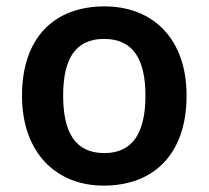

<svg xmlns="http://www.w3.org/2000/svg" viewBox="-20 -572 654 602"><path d="M565 -272C565 -452 458 -552 308 -552C148 -552 49 -452 49 -272C49 -92 157 10 305 10C465 10 565 -92 565 -272ZM178 -272C178 -387 216 -450 306 -450C397 -450 436 -387 436 -272C436 -157 397 -92 307 -92C216 -92 178 -157 178 -272Z"/></svg>

Font: Noto Sans Vithkuqi SemiBold
Style: Regular
Weight: 600
Version: Version 1.001